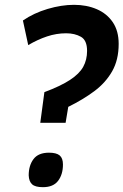

<svg xmlns="http://www.w3.org/2000/svg" viewBox="-20 -770 512 796"><path d="M147 -261 164 -388Q231 -413 270 -438.5Q309 -464 325 -493Q341 -522 341 -559Q341 -603 315.5 -617.5Q290 -632 254 -632Q214 -632 175 -619Q136 -606 97 -583L75 -685Q120 -716 177.5 -733Q235 -750 287 -750Q339 -750 381 -732Q423 -714 447.5 -678Q472 -642 472 -588Q472 -522 445 -474.5Q418 -427 371 -392Q324 -357 263 -327L252 -261ZM99 -43Q99 -84 119 -110.5Q139 -137 183 -137Q214 -137 227.5 -125.5Q241 -114 241 -88Q241 -47 221 -20.5Q201 6 158 6Q126 6 113 -6Q100 -18 99 -43Z"/></svg>

Font: Georama SemiBold
Style: Italic
Weight: 600
Italic angle: -9°
Designer: Jean-Baptiste Levee
Foundry: Production Type
Version: Version 1.000